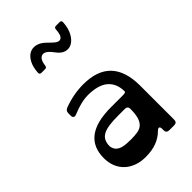

<svg xmlns="http://www.w3.org/2000/svg" viewBox="-272 -1032 1152 1152"><g transform="rotate(-45 304.0 -456.5)"><path d="M270 -123Q303 -123 326.5 -127.5Q350 -132 365 -146.5Q380 -161 387.5 -187Q395 -213 395 -256Q395 -279 371 -279H314Q268 -279 237.5 -274.5Q207 -270 188 -260Q169 -250 160 -234.5Q151 -219 149 -198Q148 -190 148.5 -183.5Q149 -177 152 -169Q158 -153 169 -144Q180 -135 195 -130.5Q210 -126 229 -124.5Q248 -123 270 -123ZM299 -560Q535 -560 535 -312V-24Q535 0 511 0H470Q445 0 445 -24V-35Q445 -52 437.5 -54.5Q430 -57 418 -45Q389 -16 349.5 -1Q310 14 256 14Q214 14 180.5 1.5Q147 -11 123 -33.5Q99 -56 86 -88Q73 -120 73 -159Q73 -345 319 -345H421Q445 -345 445 -354Q445 -417 407 -453.5Q369 -490 290 -494Q251 -496 214 -487Q177 -478 142 -463Q129 -457 121 -461.5Q113 -466 113 -480V-501Q113 -521 133 -529Q217 -560 299 -560ZM170 -786Q155 -786 156 -802Q159 -848 175 -877.5Q191 -907 214 -919Q237 -931 264.5 -925Q292 -919 318 -894L346 -867Q376 -838 395 -849.5Q414 -861 416 -909Q417 -924 431 -924H463Q478 -924 477 -908Q474 -861 457 -829Q440 -797 416 -783Q392 -769 365 -776Q338 -783 314 -816Q278 -866 250.5 -858.5Q223 -851 217 -800Q215 -786 202 -786Z"/></g></svg>

Font: OpenDyslexic 3
Style: Regular
Weight: 400
Designer: Abelardo Gonzalez
Version: Version 1.000;PS 001.001;hotconv 1.0.56